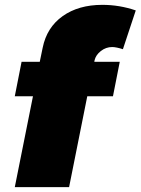

<svg xmlns="http://www.w3.org/2000/svg" viewBox="-20 -772 580 792"><path d="M370 -523 369 -517H474L446 -375H340L265 0H41L116 -375H41L69 -517H144L156 -575Q173 -659 238.5 -705.5Q304 -752 402 -752Q473 -752 540 -729L487 -569Q475 -573 463 -575.5Q451 -578 443 -578Q417 -578 396 -561.5Q375 -545 370 -523Z"/></svg>

Font: Gontserrat Black
Style: Italic
Weight: 900
Italic angle: -11.3°
Designer: Julieta Ulanovsky
Foundry: Julieta Ulanovsky
Version: Version 6.001